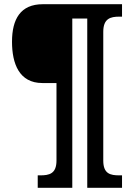

<svg xmlns="http://www.w3.org/2000/svg" viewBox="-20 -780 635 911"><path d="M159 111H323V-692H394V111H559V52H546C504 52 470 45 470 -18V-629C470 -692 504 -701 546 -701H559V-760H183C77 -760 37 -689 37 -582C37 -478 71 -386 181 -386H248V-18C248 45 213 52 171 52H159Z"/></svg>

Font: Noto Serif Tamil SemiCondensed Black
Style: Italic
Weight: 900
Width: 4
Italic angle: -12°
Designer: Indian Type Foundry, Tom Grace, and the Monotype Design Team
Foundry: Monotype Imaging Inc.
Version: Version 2.003